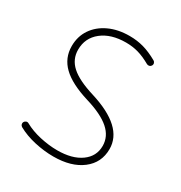

<svg xmlns="http://www.w3.org/2000/svg" viewBox="-162 -793 872 923"><g transform="rotate(30 274.0 -332.0)"><path d="M456.5 -606.4Q453.1 -600.1 445.8 -598.1Q438.5 -596.2 432.1 -599.6Q394 -621.1 362.1 -630.1Q330.1 -639.2 293.5 -639.2Q210.9 -639.2 160.6 -599.4Q110.4 -559.6 110.4 -494.6Q110.4 -441.4 150.4 -405.3Q190.4 -369.1 279.8 -341.8Q480.5 -279.8 480.5 -155.8Q480.5 -80.1 421.6 -34.9Q362.8 10.3 263.7 10.3Q212.4 10.3 158.9 -1.7Q105.5 -13.7 63.5 -37.1Q57.1 -41 55.2 -48.1Q53.2 -55.2 56.6 -61Q60.5 -67.9 67.6 -70.1Q74.7 -72.3 81.1 -68.4Q118.7 -47.4 168.7 -36.1Q218.8 -24.9 265.1 -24.9Q347.2 -24.9 395.8 -59.6Q444.3 -94.2 444.3 -152.3Q444.3 -204.6 401.4 -242.4Q358.4 -280.3 269 -307.1Q169.4 -337.4 122.3 -382.8Q75.2 -428.2 75.2 -494.1Q75.2 -547.9 102.8 -588.6Q130.4 -629.4 179.4 -652.3Q228.5 -675.3 293 -675.3Q334.5 -675.3 371.1 -665Q407.7 -654.8 450.2 -630.9Q456.5 -627.4 458.5 -620.1Q460.4 -612.8 456.5 -606.4Z"/></g></svg>

Font: Mikhak-DS1-FD ExtraLight
Style: Regular
Weight: 200
Designer: Amin Abedi
Version: Version 3.2